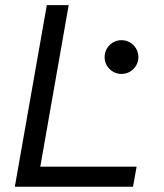

<svg xmlns="http://www.w3.org/2000/svg" viewBox="-20 -713 626 733"><path d="M36.6 0H487.8L501.5 -76.7H133.8L242.2 -693.4H158.7ZM443.8 -430.7C479.5 -430.7 508.3 -459.5 508.3 -495.1C508.3 -530.8 479.5 -559.6 443.8 -559.6C408.2 -559.6 379.4 -530.8 379.4 -495.1C379.4 -459.5 408.2 -430.7 443.8 -430.7Z"/></svg>

Font: Cascadia Code PL SemiLight
Style: Italic
Weight: 350
Italic angle: -10°
Monospace: yes
Designer: Aaron Bell
Foundry: Saja Typeworks
Version: Version 2404.023